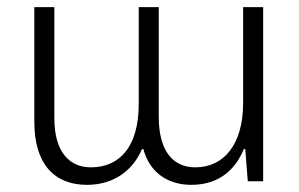

<svg xmlns="http://www.w3.org/2000/svg" viewBox="-20 -507 837 537"><path d="M223 10C301 10 353 -33 377 -90H381C397 -29 445 10 515 10C601 10 642 -42 662 -90H666L673 0H716V-487H660V-219C660 -104 607 -39 526 -39C468 -39 424 -79 424 -181V-487H368V-216C368 -97 315 -39 234 -39C176 -39 132 -80 132 -176V-487H76V-166C76 -46 134 10 223 10Z"/></svg>

Font: Noto Sans Armenian SemiCondensed Light
Style: Regular
Weight: 300
Width: 4
Designer: Monotype Design Team
Foundry: Monotype Imaging Inc.
Version: Version 2.008